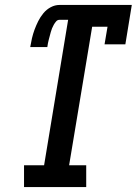

<svg xmlns="http://www.w3.org/2000/svg" viewBox="-20 -755 552 775"><path d="M77 0V-88H158L255 -675H220Q212 -675 206.5 -668.5Q201 -662 197 -655Q193 -648 190 -640.5Q187 -633 185 -625.5Q183 -618 181 -610.5Q179 -603 177 -595.5Q175 -588 173.5 -580.5Q172 -573 171 -565H102Q105 -583 109 -600.5Q113 -618 119.5 -635.5Q126 -653 134.5 -670Q143 -687 155.5 -702Q168 -717 185 -726Q202 -735 220 -735H512L486 -576H402L414 -647H352L259 -88H328V0Z"/></svg>

Font: Iosevka Curly Slab SmBdObl
Style: Regular
Weight: 600
Italic angle: -9°
Monospace: yes
Designer: Belleve Invis
Foundry: Belleve Invis
Version: Version 11.0.0; ttfautohint (v1.8.3)